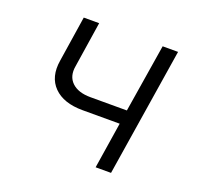

<svg xmlns="http://www.w3.org/2000/svg" viewBox="-102 -662 803 773"><g transform="rotate(20 300.0 -275.0)"><path d="M382 0 413 -198H254Q172 -198 130.5 -240Q89 -282 101 -355L131 -550H197L167 -355Q159 -310 186 -284Q213 -258 266 -258H422L469 -550H535L448 0Z"/></g></svg>

Font: JetBrains Mono NL ExtraLight
Style: Italic
Weight: 200
Italic angle: -9°
Monospace: yes
Designer: Philipp Nurullin, Konstantin Bulenkov
Foundry: JetBrains
Version: Version 2.305; ttfautohint (v1.8.4.7-5d5b)